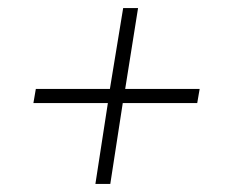

<svg xmlns="http://www.w3.org/2000/svg" viewBox="-20 -530 573 477"><path d="M217 -73 248 -274H63L69 -309H253L286 -510H323L291 -309H476L470 -274H285L254 -73Z"/></svg>

Font: Georama ExtraExtended ExtraLight
Style: Italic
Weight: 200
Width: 8
Italic angle: -9°
Designer: Jean-Baptiste Levee
Foundry: Production Type
Version: Version 1.000